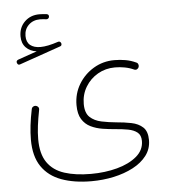

<svg xmlns="http://www.w3.org/2000/svg" viewBox="-56 -647 822 923"><g transform="rotate(-5 355.0 -185.5)"><path d="M40.5 -372.1Q36.6 -382.8 47.9 -387.7L140.1 -419.9Q108.4 -423.8 88.6 -444.1Q68.8 -464.4 68.8 -498.5Q68.8 -541 96.9 -568.6Q125 -596.2 168 -596.2Q175.3 -596.2 185.8 -595.5Q196.3 -594.7 203.1 -593.8Q214.4 -591.8 213.4 -581.1Q213.4 -576.2 209.2 -572.5Q205.1 -568.8 199.7 -569.3Q194.8 -570.3 185.3 -571Q175.8 -571.8 169.4 -571.8Q135.7 -571.8 114.3 -551Q92.8 -530.3 92.8 -498Q92.8 -468.3 110.8 -453.6Q128.9 -439 160.2 -439Q193.8 -439 246.1 -456.5Q251.5 -458.5 255.6 -455.6Q259.8 -452.6 261.2 -448.2Q263.7 -436.5 253.9 -433.6L56.2 -364.7Q44.9 -359.9 40.5 -372.1ZM75.2 1Q75.2 -63.5 92.3 -145.5Q93.8 -152.8 100.1 -156.7Q106.4 -160.6 113.3 -159.2Q120.1 -157.7 124.5 -152.1Q128.9 -146.5 127 -138.2Q119.1 -98.1 114.7 -63.2Q110.4 -28.3 110.4 2Q110.4 72.8 138.9 114Q167.5 155.3 221.2 172.6Q274.9 189.9 349.1 189.9Q417 189.9 475.6 174.1Q534.2 158.2 570.3 127.7Q606.4 97.2 606.4 53.2Q606.4 25.4 589.6 12Q572.8 -1.5 545.2 -6.6Q517.6 -11.7 484.9 -14.2Q454.1 -16.6 423.1 -21.5Q392.1 -26.4 366 -39.1Q339.8 -51.8 324 -77.1Q308.1 -102.5 308.1 -145.5Q308.1 -200.7 335.2 -245.8Q362.3 -291 407.7 -318.1Q453.1 -345.2 507.8 -345.2Q535.2 -345.2 561.5 -340.6Q587.9 -335.9 611.8 -324.7Q618.7 -322.3 621.3 -315.4Q624 -308.6 621.6 -301.8Q619.1 -295.4 613 -292Q606.9 -288.6 599.6 -291.5Q578.6 -301.3 554.9 -305.7Q531.2 -310.1 507.8 -310.1Q462.4 -310.1 425 -288.6Q387.7 -267.1 365.5 -230.2Q343.3 -193.4 343.3 -147.9Q343.3 -104.5 365 -84.2Q386.7 -64 420.7 -56.9Q454.6 -49.8 491.7 -46.4Q529.3 -43.5 563.5 -36.6Q597.7 -29.8 619.1 -10Q640.6 9.8 640.6 52.2Q640.6 94.2 616.2 126.5Q591.8 158.7 550 180.7Q508.3 202.6 456.3 213.9Q404.3 225.1 348.6 225.1Q265.6 225.1 204.1 202.6Q142.6 180.2 108.9 130.9Q75.2 81.5 75.2 1Z"/></g></svg>

Font: Mikhak-DS1-FD ExtraLight
Style: Regular
Weight: 200
Designer: Amin Abedi
Version: Version 3.2